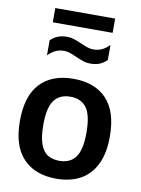

<svg xmlns="http://www.w3.org/2000/svg" viewBox="-100 -991 786 1068"><g transform="rotate(10 293.0 -457.0)"><path d="M39 -271.5Q39 -413 105.2 -483.5Q171.5 -554 293 -554Q414.5 -554 480.8 -483.5Q547 -413 547 -272Q547 -178 516.2 -115Q485.5 -52 428.5 -21Q371.5 10 293 10Q173.5 10 106.2 -60.5Q39 -131 39 -271.5ZM415 -271Q415 -370.5 384.2 -411.8Q353.5 -453 293 -453Q232.5 -453 201.8 -412Q171 -371 171 -273Q171 -205.5 185.2 -165.5Q199.5 -125.5 226.2 -108.2Q253 -91 293 -91Q353.5 -91 384.2 -132Q415 -173 415 -271ZM285 -677Q262.5 -687.5 246.5 -692.8Q230.5 -698 214.5 -698Q188.5 -698 167 -688.2Q145.5 -678.5 124 -657V-741.5Q142 -760 164.8 -769Q187.5 -778 217 -778Q237.5 -778 256 -772Q274.5 -766 301 -754.5Q324.5 -744 340.2 -739Q356 -734 371.5 -734Q398 -734 419.2 -743.8Q440.5 -753.5 462 -775V-690.5Q444 -671.5 421.2 -662.5Q398.5 -653.5 369 -653.5Q348.5 -653.5 330 -659.5Q311.5 -665.5 285 -677ZM124 -843.5V-924H462V-843.5Z"/></g></svg>

Font: Encode Sans SemiBold
Style: Regular
Weight: 600
Designer: Multiple Designers
Foundry: Impallari Type
Version: Version 2.000